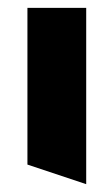

<svg xmlns="http://www.w3.org/2000/svg" viewBox="-20 -520 240 490"><path d="M50 -500H200V-50L50 -100Z"/></svg>

Font: SOV_Meka
Style: Book
Weight: 400
Version: Version 1.00